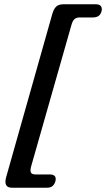

<svg xmlns="http://www.w3.org/2000/svg" viewBox="-20 -752 496 897"><path d="M313.5 -634.5 125 27Q120 47 125 55Q130 63 146.5 63H212Q246.5 63 239 94.5Q235 108.5 225.8 116.8Q216.5 125 199.5 125H36Q-4.5 125 8.5 76.5L224 -685.5Q230.5 -709.5 242.2 -720.8Q254 -732 275.5 -732H428.5Q445 -732 451.5 -723Q458 -714 454.5 -700Q447.5 -670.5 414 -670.5H353Q336.5 -670.5 327.8 -662.5Q319 -654.5 313.5 -634.5Z"/></svg>

Font: Fraunces 144pt S100 SemiBold
Style: Italic
Weight: 600
Italic angle: -16°
Version: Version 1.000; ttfautohint (v1.8.3)